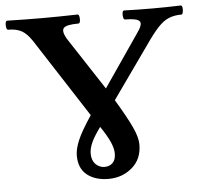

<svg xmlns="http://www.w3.org/2000/svg" viewBox="-67 -717 824 782"><g transform="rotate(-5 345.0 -326.0)"><path d="M346 13Q292 13 258.5 -13.5Q225 -40 225 -93Q225 -119 239.5 -154Q254 -189 296 -252L89 -572Q68 -604 46.5 -616Q25 -628 -9 -628Q-14 -628 -16 -637.5Q-18 -647 -16.5 -656Q-15 -665 -9 -665Q27 -664 63.5 -663.5Q100 -663 134 -663Q168 -663 204.5 -663.5Q241 -664 278 -665Q283 -665 285 -656Q287 -647 285.5 -637.5Q284 -628 278 -628Q230 -628 218.5 -616Q207 -604 225 -572L367 -355L513 -568Q538 -602 528.5 -615Q519 -628 469 -628Q464 -628 462 -637.5Q460 -647 461.5 -656Q463 -665 469 -665Q498 -664 527 -663.5Q556 -663 585 -663Q613 -663 642 -663.5Q671 -664 700 -665Q705 -665 706.5 -656Q708 -647 706 -637.5Q704 -628 700 -628Q671 -628 648.5 -619Q626 -610 603.5 -586Q581 -562 550 -517L399 -304Q443 -231 463 -188Q483 -145 483 -116Q483 -56 442.5 -21.5Q402 13 346 13ZM334 -37Q354 -37 367 -49.5Q380 -62 380 -88Q380 -108 368.5 -134.5Q357 -161 330 -201Q303 -164 292.5 -140Q282 -116 282 -96Q282 -68 297.5 -52.5Q313 -37 334 -37Z"/></g></svg>

Font: Junicode SmExp
Style: Bold
Weight: 700
Width: 6
Designer: Peter S. Baker
Version: Version 2.205; ttfautohint (v1.8.4)